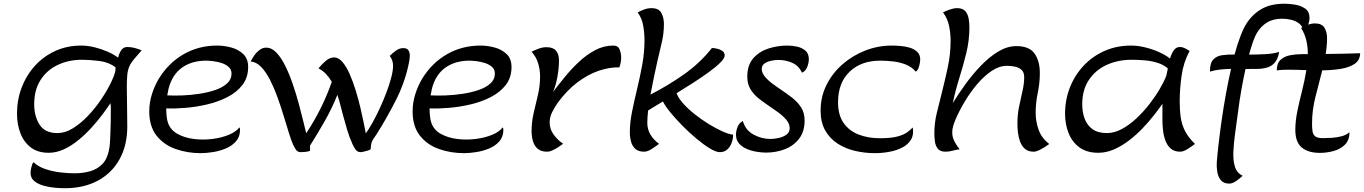

<svg xmlns="http://www.w3.org/2000/svg" viewBox="-20 -813 7366 1037"><path d="M330.1 203.6Q310.1 203.6 279.1 201.2Q248 198.7 217.3 190.4Q186.5 182.1 165.8 165.5Q145 148.9 145 120.6Q145 109.4 149.4 90.1Q153.8 70.8 161.1 63Q186.5 87.4 225.6 100.3Q264.6 113.3 306.6 118.2Q348.6 123 382.3 123Q427.7 123 466.3 112.1Q504.9 101.1 531.7 74.2Q558.6 47.4 568.4 -1.5Q572.3 -20.5 573.7 -40Q575.2 -59.6 575.7 -79.1Q577.6 -117.2 578.1 -155.5Q578.6 -193.8 578.6 -231.9Q578.6 -237.8 577.9 -243.9Q577.1 -250 576.7 -255.9Q559.6 -230 533.7 -195.3Q507.8 -160.6 475.1 -124.5Q442.4 -88.4 404.8 -57.4Q367.2 -26.4 326.2 -7.1Q285.2 12.2 242.7 12.2Q184.1 12.2 146.2 -16.8Q108.4 -45.9 90.1 -94Q71.8 -142.1 71.8 -198.7Q71.8 -274.4 97.4 -341.1Q123 -407.7 169.4 -458.5Q215.8 -509.3 279.3 -538.1Q342.8 -566.9 418.5 -566.9Q452.6 -566.9 489.7 -557.9Q526.9 -548.8 560.5 -534.2Q594.2 -519.5 618.2 -501.5V-502Q621.6 -520.5 633.3 -539.8Q645 -559.1 667.5 -559.1Q687.5 -559.1 707.3 -554Q727.1 -548.8 745.1 -541Q718.3 -511.2 702.1 -491.5Q686 -471.7 678 -452.9Q669.9 -434.1 667.5 -408.7Q665 -383.3 665 -342.3Q665 -289.1 666.3 -236.3Q667.5 -183.6 667.5 -130.4Q667.5 -27.8 625.7 47.1Q584 122.1 508.3 162.8Q432.6 203.6 330.1 203.6ZM164.6 -250Q164.6 -185.1 193.8 -139.6Q223.1 -94.2 290.5 -94.2Q331.5 -94.2 373.3 -119.9Q415 -145.5 453.9 -186Q492.7 -226.6 524.2 -272.9Q555.7 -319.3 576.7 -361.6Q597.7 -403.8 603.5 -431.6Q604 -442.4 604 -449.7Q567.4 -477.1 517.1 -483.6Q466.8 -490.2 422.4 -490.2Q351.1 -490.2 292.5 -462.6Q233.9 -435.1 199.2 -381.3Q164.6 -327.6 164.6 -250Z M1276.4 -111.8Q1276.4 -74.2 1254.6 -49.6Q1232.9 -24.9 1199.5 -11Q1166 2.9 1129.6 8.5Q1093.3 14.2 1064 14.2Q991.7 14.2 928.2 -8.3Q864.7 -30.8 825.4 -80.6Q786.1 -130.4 786.1 -211.9Q786.1 -258.3 800.5 -304.2Q814.9 -350.1 838.9 -389.6Q891.1 -474.1 972.4 -520.5Q1053.7 -566.9 1152.8 -566.9Q1189.9 -566.9 1228.5 -556.6Q1267.1 -546.4 1293.7 -521.2Q1320.3 -496.1 1320.3 -451.2Q1320.3 -394.5 1289.8 -354.7Q1259.3 -314.9 1209.2 -289.1Q1159.2 -263.2 1100.1 -249.3Q1041 -235.4 982.7 -230.5Q924.3 -225.6 877.9 -227.5Q877.9 -205.1 880.1 -184.1Q882.3 -163.1 887.7 -148.4Q901.9 -109.9 939.9 -89.1Q978 -68.4 1027.6 -62.3Q1077.1 -56.2 1127.2 -62.5Q1177.2 -68.8 1216.6 -85.2Q1255.9 -101.6 1272.5 -125Q1276.4 -121.1 1276.4 -111.8ZM890.6 -335Q886.7 -319.3 883.3 -297.9Q918.9 -295.9 964.6 -297.6Q1010.3 -299.3 1056.9 -306.4Q1103.5 -313.5 1142.8 -326.9Q1182.1 -340.3 1206.3 -362.3Q1230.5 -384.3 1230.5 -415.5Q1230.5 -437.5 1215.3 -451.2Q1200.2 -464.8 1178 -472.2Q1155.8 -479.5 1132.6 -482.4Q1109.4 -485.4 1093.3 -485.4Q1016.6 -485.4 963.6 -448Q910.6 -410.6 890.6 -335Z M1605 8.8Q1586.9 8.8 1578.1 -4.6Q1569.3 -18.1 1563 -31.7Q1552.2 -56.2 1539.6 -97.4Q1526.9 -138.7 1511.7 -188.5Q1496.6 -238.3 1478.5 -288.3Q1460.4 -338.4 1438.7 -381.1Q1417 -423.8 1391.1 -450.9Q1365.2 -478 1334 -481Q1341.3 -496.6 1353.5 -513.9Q1365.7 -531.2 1382.1 -543.5Q1398.4 -555.7 1417.5 -555.7Q1447.3 -555.7 1473.1 -528.6Q1499 -501.5 1521 -456.8Q1543 -412.1 1561 -359.4Q1579.1 -306.6 1593.3 -254.4Q1607.4 -202.1 1617.7 -159.4Q1627.9 -116.7 1633.8 -93.3Q1676.3 -156.7 1711.7 -227.8Q1747.1 -298.8 1772 -371.1Q1758.8 -394 1741.2 -412.8Q1723.6 -431.6 1700.2 -443.8Q1714.4 -461.9 1737.3 -482.4Q1760.3 -502.9 1784.7 -502.9Q1808.6 -502.9 1829.6 -478.3Q1850.6 -453.6 1868.4 -413.3Q1886.2 -373 1900.9 -325.4Q1915.5 -277.8 1926.5 -231.4Q1937.5 -185.1 1944.8 -148.2Q1952.1 -111.3 1955.6 -92.8Q1971.7 -114.3 1991.5 -149.7Q2011.2 -185.1 2030.8 -227.3Q2050.3 -269.5 2066.7 -312.5Q2083 -355.5 2093 -393.8Q2103 -432.1 2103 -458.5Q2103 -486.8 2085 -511.2Q2099.1 -525.4 2118.2 -539.3Q2137.2 -553.2 2158.2 -553.2Q2178.2 -553.2 2185.8 -541.5Q2193.4 -529.8 2193.4 -511.7Q2193.4 -502 2191.9 -492.4Q2190.4 -482.9 2188.5 -473.1Q2168 -370.1 2118.2 -272Q2068.4 -173.8 2012.2 -85.4Q2006.3 -76.2 1999 -66.2Q1991.7 -56.2 1987.8 -45.4Q1984.9 -36.6 1983.6 -26.4Q1982.4 -16.1 1981.9 -6.8Q1979 -3.9 1967.8 -0.2Q1956.5 3.4 1944.8 6.1Q1933.1 8.8 1928.7 8.8Q1910.6 8.8 1901.4 -4.2Q1892.1 -17.1 1885.3 -31.2Q1867.2 -70.3 1855.2 -111.1Q1843.3 -151.9 1832 -192.9Q1825.2 -217.8 1818.4 -245.4Q1811.5 -272.9 1802.2 -300.8Q1773.4 -228.5 1734.6 -160.2Q1695.8 -91.8 1654.3 -26.4L1654.8 1.5Q1643.1 5.9 1630.4 7.3Q1617.7 8.8 1605 8.8Z M2698.7 -111.8Q2698.7 -74.2 2677 -49.6Q2655.3 -24.9 2621.8 -11Q2588.4 2.9 2552 8.5Q2515.6 14.2 2486.3 14.2Q2414.1 14.2 2350.6 -8.3Q2287.1 -30.8 2247.8 -80.6Q2208.5 -130.4 2208.5 -211.9Q2208.5 -258.3 2222.9 -304.2Q2237.3 -350.1 2261.2 -389.6Q2313.5 -474.1 2394.8 -520.5Q2476.1 -566.9 2575.2 -566.9Q2612.3 -566.9 2650.9 -556.6Q2689.5 -546.4 2716.1 -521.2Q2742.7 -496.1 2742.7 -451.2Q2742.7 -394.5 2712.2 -354.7Q2681.6 -314.9 2631.6 -289.1Q2581.5 -263.2 2522.5 -249.3Q2463.4 -235.4 2405 -230.5Q2346.7 -225.6 2300.3 -227.5Q2300.3 -205.1 2302.5 -184.1Q2304.7 -163.1 2310.1 -148.4Q2324.2 -109.9 2362.3 -89.1Q2400.4 -68.4 2450 -62.3Q2499.5 -56.2 2549.6 -62.5Q2599.6 -68.8 2638.9 -85.2Q2678.2 -101.6 2694.8 -125Q2698.7 -121.1 2698.7 -111.8ZM2313 -335Q2309.1 -319.3 2305.7 -297.9Q2341.3 -295.9 2387 -297.6Q2432.6 -299.3 2479.2 -306.4Q2525.9 -313.5 2565.2 -326.9Q2604.5 -340.3 2628.7 -362.3Q2652.8 -384.3 2652.8 -415.5Q2652.8 -437.5 2637.7 -451.2Q2622.6 -464.8 2600.3 -472.2Q2578.1 -479.5 2554.9 -482.4Q2531.7 -485.4 2515.6 -485.4Q2439 -485.4 2386 -448Q2333 -410.6 2313 -335Z M2935.5 6.3Q2902.3 6.3 2884 -9.5Q2865.7 -25.4 2858.4 -50.8Q2851.1 -76.2 2851.1 -104.5Q2851.1 -154.8 2862.5 -203.4Q2874 -252 2885.5 -300.8Q2897 -349.6 2897 -399.9Q2897 -436.5 2886.5 -471.2Q2876 -505.9 2851.1 -533.7Q2869.6 -543 2890.1 -550.5Q2910.6 -558.1 2931.6 -558.1Q2966.8 -558.1 2982.9 -539.6Q2999 -521 2999 -486.8Q2999 -442.9 2990.2 -396Q2981.4 -349.1 2966.8 -315.9Q2994.6 -353 3029.8 -396.2Q3064.9 -439.5 3106.2 -478.3Q3147.5 -517.1 3194.3 -542Q3241.2 -566.9 3292.5 -566.9Q3318.4 -566.9 3326.7 -545.4Q3335 -523.9 3335 -502.9Q3335 -475.6 3325.2 -449.2Q3272.5 -450.7 3214.1 -430.9Q3155.8 -411.1 3098.9 -368.4Q3042 -325.7 2992.7 -258.3Q2977.1 -236.3 2962.9 -208.5Q2948.7 -180.7 2948.7 -152.8Q2948.7 -115.7 2970.2 -86.2Q2991.7 -56.6 3021.5 -36.6Q3011.7 -29.3 2996.3 -19Q2981 -8.8 2964.6 -1.2Q2948.2 6.3 2935.5 6.3Z M3867.7 8.8Q3847.2 8.8 3813.7 -11.5Q3780.3 -31.7 3741.5 -64.2Q3702.6 -96.7 3665.8 -134Q3628.9 -171.4 3600.6 -206.1Q3572.3 -240.7 3560.5 -265.1Q3535.6 -250 3515.1 -237.5Q3494.6 -225.1 3480.5 -216.3Q3476.1 -177.2 3476.1 -149.4Q3476.1 -113.8 3493.7 -85.2Q3511.2 -56.6 3539.6 -36.1Q3525.9 -25.4 3501.7 -9.5Q3477.5 6.3 3459.5 6.3Q3428.2 6.3 3411.4 -9Q3394.5 -24.4 3388.2 -48.3Q3381.8 -72.3 3381.8 -98.6Q3381.8 -150.4 3393.8 -210Q3405.8 -269.5 3421.4 -334Q3437 -398.4 3449 -464.6Q3460.9 -530.8 3460.9 -595.2Q3460.9 -634.3 3454.1 -673.8Q3447.3 -713.4 3424.3 -746.1Q3441.4 -755.4 3460.2 -762.2Q3479 -769 3498.5 -769Q3538.1 -769 3552 -743.2Q3565.9 -717.3 3565.9 -683.1Q3565.9 -631.3 3553.7 -581.3Q3541.5 -531.2 3530.3 -481Q3522.5 -444.8 3512.2 -397.7Q3502 -350.6 3493.2 -302.2Q3585.9 -349.6 3673.1 -410.6Q3760.3 -471.7 3825.2 -553.7Q3837.4 -553.7 3853.5 -550Q3869.6 -546.4 3881.8 -537.6Q3894 -528.8 3894 -513.2Q3894 -498.5 3870.8 -475.3Q3847.7 -452.1 3809.6 -424.3Q3771.5 -396.5 3725.6 -366.9Q3679.7 -337.4 3634.3 -309.6Q3643.1 -284.2 3669.4 -254.6Q3695.8 -225.1 3731.9 -196.3Q3768.1 -167.5 3807.4 -143.3Q3846.7 -119.1 3881.6 -103.5Q3916.5 -87.9 3939.5 -85.4Q3939.5 -64 3931.9 -42.2Q3924.3 -20.5 3908.4 -5.9Q3892.6 8.8 3867.7 8.8Z M4117.7 11.2Q4095.2 11.2 4067.4 6.8Q4039.6 2.4 4013.9 -8.3Q3988.3 -19 3971.7 -37.8Q3955.1 -56.6 3955.1 -85.4Q3955.1 -106 3963.9 -127.9Q3972.7 -149.9 3992.2 -159.2Q4006.3 -109.9 4049.8 -86.2Q4093.3 -62.5 4141.1 -62.5Q4159.2 -62.5 4183.6 -67.4Q4208 -72.3 4226.6 -85Q4245.1 -97.7 4245.1 -120.6Q4245.1 -144.5 4226.6 -166.3Q4208 -188 4183.6 -205.8Q4159.2 -223.6 4141.1 -235.4Q4110.8 -255.9 4082 -277.8Q4053.2 -299.8 4034.7 -328.9Q4016.1 -357.9 4016.1 -398.9Q4016.1 -460.9 4048.1 -497.8Q4080.1 -534.7 4129.9 -550.8Q4179.7 -566.9 4232.9 -566.9Q4257.3 -566.9 4284.2 -561.3Q4311 -555.7 4329.8 -539.8Q4348.6 -523.9 4348.6 -493.2Q4348.6 -473.6 4339.8 -451.2Q4331.1 -428.7 4311.5 -420.4Q4293.9 -458.5 4258.5 -473.9Q4223.1 -489.3 4183.6 -489.3Q4168.5 -489.3 4147.5 -485.4Q4126.5 -481.4 4110.4 -470.9Q4094.2 -460.4 4094.2 -440.4Q4094.2 -418.5 4113 -397Q4131.8 -375.5 4156.2 -357.9Q4180.7 -340.3 4197.3 -329.1Q4228 -308.6 4257.6 -285.9Q4287.1 -263.2 4306.4 -233.6Q4325.7 -204.1 4325.7 -162.1Q4325.7 -102.5 4296.1 -64Q4266.6 -25.4 4219 -7.1Q4171.4 11.2 4117.7 11.2Z M4705.6 14.2Q4650.9 14.2 4598.4 2Q4545.9 -10.3 4503.9 -37.4Q4461.9 -64.5 4437 -108.4Q4412.1 -152.3 4412.1 -215.3Q4412.1 -290.5 4444.1 -354.5Q4476.1 -418.5 4530.8 -466.1Q4585.4 -513.7 4654.1 -540.3Q4722.7 -566.9 4796.4 -566.9Q4815.4 -566.9 4841.6 -564.9Q4867.7 -563 4892.3 -555.9Q4917 -548.8 4933.6 -533.4Q4950.2 -518.1 4950.2 -491.2Q4950.2 -477.5 4944.3 -455.6Q4938.5 -433.6 4926.3 -425.8Q4904.3 -452.1 4871.3 -464.8Q4838.4 -477.5 4802.2 -481.4Q4766.1 -485.4 4733.9 -485.4Q4630.9 -485.4 4568.6 -425.5Q4506.3 -365.7 4506.3 -260.7Q4506.3 -191.4 4536.4 -148.7Q4566.4 -106 4617.7 -86.2Q4668.9 -66.4 4731.9 -66.4Q4794.4 -66.4 4828.9 -76.2Q4863.3 -85.9 4880.9 -99.4Q4898.4 -112.8 4909.7 -124.5Q4916.5 -85.9 4900.6 -59.3Q4884.8 -32.7 4854 -16.6Q4823.2 -0.5 4784.2 6.8Q4745.1 14.2 4705.6 14.2Z M5163.1 -6.8Q5144 -4.4 5125 1Q5106 6.3 5086.4 6.3Q5058.1 6.3 5045.4 -9.5Q5032.7 -25.4 5029.5 -48.6Q5026.4 -71.8 5026.4 -93.3Q5026.4 -148.4 5039.6 -202.6Q5052.7 -256.8 5066.4 -310.1Q5084 -379.9 5099.1 -450.2Q5114.3 -520.5 5114.3 -592.8Q5114.3 -632.8 5106 -673.1Q5097.7 -713.4 5073.2 -746.1Q5089.8 -754.4 5110.6 -761.7Q5131.3 -769 5149.4 -769Q5179.2 -769 5193.4 -752.9Q5207.5 -736.8 5211.7 -712.9Q5215.8 -689 5215.8 -665.5Q5215.8 -595.2 5199.2 -527.1Q5182.6 -459 5161.4 -391.6Q5140.1 -324.2 5126 -255.9Q5155.8 -305.2 5194.6 -358.6Q5233.4 -412.1 5278.3 -458.7Q5323.2 -505.4 5371.3 -534.4Q5419.4 -563.5 5467.8 -564Q5538.6 -564.5 5567.4 -524.2Q5596.2 -483.9 5596.2 -418.5Q5596.2 -364.7 5585 -311.5Q5573.7 -258.3 5573.7 -204.6Q5573.7 -155.3 5590.1 -110.8Q5606.4 -66.4 5647 -35.2Q5637.7 -28.3 5622.3 -18.6Q5606.9 -8.8 5590.8 -1.2Q5574.7 6.3 5563 6.3Q5533.7 6.3 5516.4 -8.5Q5499 -23.4 5490 -47.1Q5481 -70.8 5478 -96.7Q5475.1 -122.6 5475.1 -144.5Q5475.1 -192.9 5484.1 -237.1Q5493.2 -281.2 5502.4 -321Q5511.7 -360.8 5511.7 -396Q5511.7 -422.9 5497.3 -435.8Q5482.9 -448.7 5461.4 -453.1Q5439.9 -457.5 5418.9 -457.5Q5377.4 -457.5 5336.4 -430.2Q5295.4 -402.8 5258.1 -358.9Q5220.7 -314.9 5190.2 -263.7Q5159.7 -212.4 5139.6 -164.6Q5132.8 -147.9 5127.9 -131.3Q5123 -114.7 5123 -98.1Q5123 -72.8 5135 -49.3Q5147 -25.9 5163.1 -6.8Z M6258.3 -162.6V-252.4Q6240.2 -226.1 6213.4 -191.7Q6186.5 -157.2 6152.6 -121.6Q6118.7 -85.9 6079.6 -55.7Q6040.5 -25.4 5998 -6.6Q5955.6 12.2 5912.1 12.2Q5850.1 12.2 5810.3 -16.8Q5770.5 -45.9 5751.5 -94Q5732.4 -142.1 5732.4 -198.7Q5732.4 -274.4 5758.8 -341.1Q5785.2 -407.7 5833 -458.5Q5880.9 -509.3 5946 -538.1Q6011.2 -566.9 6088.9 -566.9Q6125.5 -566.9 6165.3 -557.1Q6205.1 -547.4 6240.5 -531.5Q6275.9 -515.6 6299.3 -496.6Q6306.6 -522 6319.1 -540.5Q6331.5 -559.1 6352.5 -559.1Q6366.2 -559.1 6380.4 -552Q6394.5 -544.9 6405.3 -537.6Q6372.6 -478.5 6362.1 -405.8Q6351.6 -333 6351.6 -266.1Q6351.6 -218.3 6357.2 -179Q6362.8 -139.6 6380.6 -105Q6398.4 -70.3 6434.1 -35.6Q6420.4 -24.9 6396.2 -9.3Q6372.1 6.3 6354.5 6.3Q6322.3 6.3 6303.2 -10.5Q6284.2 -27.3 6274.4 -54Q6264.6 -80.6 6261.5 -109.6Q6258.3 -138.7 6258.3 -162.6ZM5825.2 -250Q5825.2 -206.5 5838.6 -171.1Q5852.1 -135.7 5881.3 -115Q5910.6 -94.2 5958.5 -94.2Q5998 -94.2 6038.3 -115.7Q6078.6 -137.2 6116.5 -172.4Q6154.3 -207.5 6186.8 -249Q6219.2 -290.5 6243.2 -331.3Q6267.1 -372.1 6279.3 -403.8Q6281.2 -413.6 6283.4 -423.3Q6285.6 -433.1 6287.6 -443.4Q6263.2 -464.4 6230 -474.4Q6196.8 -484.4 6160.6 -487.3Q6124.5 -490.2 6092.3 -490.2Q6018.1 -490.2 5957.5 -462.6Q5897 -435.1 5861.1 -381.3Q5825.2 -327.6 5825.2 -250Z M6551.8 64.5Q6554.7 25.4 6561.3 -32.5Q6567.9 -90.3 6577.6 -159.2Q6587.4 -228 6600.3 -300.5Q6613.3 -373 6628.9 -440.9Q6599.6 -440.4 6571 -437.5Q6542.5 -434.6 6515.1 -426.3Q6514.6 -472.7 6533.2 -491.9Q6551.8 -511.2 6582.3 -515.1Q6612.8 -519 6647.9 -518.6Q6662.6 -572.3 6679 -616Q6695.3 -659.7 6713.4 -687.5Q6744.6 -735.8 6793.7 -764.4Q6842.8 -793 6919.4 -793Q6945.3 -793 6976.3 -787.6Q7007.3 -782.2 7030 -766.1Q7052.7 -750 7052.7 -716.8Q7052.7 -699.7 7045.4 -677.5Q7038.1 -655.3 7022 -646Q7014.6 -672.9 6995.4 -687Q6976.1 -701.2 6952.1 -706.5Q6928.2 -711.9 6906.7 -711.9Q6856 -711.9 6823 -691.4Q6790 -670.9 6768.6 -635.3Q6758.8 -619.6 6748 -589.1Q6737.3 -558.6 6726.1 -518.1Q6769 -518.1 6814 -520.5Q6858.9 -522.9 6888.7 -532.7Q6882.3 -493.7 6864.7 -474.1Q6847.2 -454.6 6822.3 -447.8Q6797.4 -440.9 6767.8 -440.7Q6738.3 -440.4 6707 -440.4Q6695.3 -387.7 6684.8 -328.6Q6674.3 -269.5 6667 -210.9Q6659.2 -150.4 6651.1 -94.2Q6643.1 -38.1 6641.4 8.8Q6639.6 55.7 6650.4 88.9Q6661.1 122.1 6691.9 136.2Q6679.2 148.4 6658.2 163.6Q6637.2 178.7 6619.1 178.7Q6588.9 178.7 6573.7 159.9Q6558.6 141.1 6554.4 114.3Q6550.3 87.4 6551.8 64.5Z M7009.8 -520.5Q7026.9 -520.5 7043.5 -520.5Q7043.9 -558.6 7035.6 -594.2Q7027.3 -629.9 7007.3 -662.1Q7024.4 -670.9 7043.5 -678.7Q7062.5 -686.5 7082 -686.5Q7119.1 -686.5 7133.3 -663.3Q7147.5 -640.1 7147.5 -606.9Q7147.5 -585.4 7145.5 -564Q7143.6 -542.5 7140.1 -521.5Q7186.5 -522 7233.2 -522.9Q7279.8 -523.9 7326.2 -525.4Q7325.7 -487.8 7296.4 -468Q7267.1 -448.2 7220.5 -440.9Q7173.8 -433.6 7121.6 -433.1Q7103.5 -361.8 7085 -290.5Q7066.4 -219.2 7066.4 -145Q7066.4 -121.1 7069.1 -103.5Q7071.8 -85.9 7084 -76.4Q7096.2 -66.9 7125 -66.9Q7146.5 -66.9 7173.6 -68.6Q7200.7 -70.3 7226.3 -77.1Q7252 -84 7268.6 -99.1Q7268.6 -55.7 7243.7 -31.2Q7218.8 -6.8 7181.9 2.9Q7145 12.7 7108.9 12.7Q7045.4 12.7 7010.7 -16.4Q6976.1 -45.4 6976.1 -111.3Q6976.1 -160.2 6987.3 -213.9Q6998.5 -267.6 7012.7 -323.5Q7026.9 -379.4 7035.6 -434.1Q7011.7 -435.1 6989.3 -435.8Q6966.8 -436.5 6948.2 -436.5Q6930.2 -436.5 6912.1 -436Q6894 -435.5 6876 -432.6Q6876 -471.2 6896 -489.7Q6916 -508.3 6947 -514.4Q6978 -520.5 7009.8 -520.5Z"/></svg>

Font: Lumanosimo
Style: Regular
Weight: 400
Designer: The DocRepair Project, Eduardo Rodriguez Tunni
Foundry: Google
Version: Version 1.010